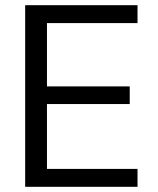

<svg xmlns="http://www.w3.org/2000/svg" viewBox="-20 -720 608 740"><path d="M77 0V-700H510V-631H161V-387H480V-319H161V-69H510V0Z"/></svg>

Font: DM Sans 10pt
Style: Regular
Weight: 400
Version: Version 4.004;gftools[0.9.30]